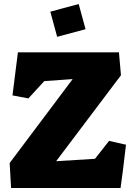

<svg xmlns="http://www.w3.org/2000/svg" viewBox="-20 -934 665 954"><path d="M28 -124 341 -541 200 -531 121 -445 42 -460 69 -674H571L581 -560L259 -133L452 -145L522 -234L606 -215Q589 -67 579 0H35ZM230 -876 371 -914 405 -789 264 -751Z"/></svg>

Font: Suez One
Style: Regular
Weight: 400
Version: Version 1.000